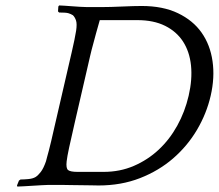

<svg xmlns="http://www.w3.org/2000/svg" viewBox="-20 -680 805 706"><path d="M259.9 -567C258.7 -559 256.6 -547.7 253.6 -533C250.5 -518.3 247.2 -503.3 243.7 -488L233.6 -444.5L226.6 -414L179.7 -211L168.2 -161C165.1 -147.7 162.3 -136.3 159.8 -127C157.3 -117.7 155.2 -109.8 153.4 -103.5C151.6 -97.2 150.2 -91.7 149.1 -87C143.1 -69.7 136.8 -56.7 130.1 -48C123.4 -39.3 117 -33 110.7 -29C103.8 -25 94.9 -22.5 84 -21.5C73.1 -20.5 63.6 -20 55.6 -20L49.7 -16L42.5 2L43.6 6C48.3 6 56 5.7 66.8 5C77.7 4.3 88.8 3.7 100.3 3C111.8 2.3 123 1.7 133.8 1C144.6 0.3 152.3 0 157 0H210C217.3 0 227.1 0.2 239.4 0.5C251.6 0.8 264.4 1 277.8 1C291.1 1 303.7 1.2 315.7 1.5C327.6 1.8 336.5 2 342.5 2C397.9 2 448.6 -7 494.8 -25C540.9 -43 581.5 -67.2 616.5 -97.5C651.5 -127.8 680.8 -162.8 704.3 -202.5C727.7 -242.2 744.6 -284 754.7 -328C765 -372.7 767.3 -415 761.5 -455C755.8 -495 742.4 -530 721.3 -560C700.2 -590 671.2 -613.8 634.3 -631.5C597.4 -649.2 552.9 -658 500.9 -658C492.9 -658 482.4 -657.8 469.3 -657.5C456.2 -657.2 442.8 -656.7 429 -656C415.1 -655.3 401.7 -654.8 388.6 -654.5C375.5 -654.2 364.7 -654 356 -654H299C291.7 -654 283.2 -654.3 273.7 -655C264.2 -655.7 254.5 -656.3 244.7 -657C234.8 -657.7 225.7 -658.3 217.1 -659C208.6 -659.7 202 -660 197.4 -660L194.5 -656L193.3 -638L197.4 -634C214 -634 225.4 -633.2 231.3 -631.5C237.2 -629.8 242.8 -627.3 248.1 -624C253 -619.3 256.8 -612.8 259.6 -604.5C262.3 -596.2 262.4 -583.7 259.9 -567ZM361.1 -48H265.1C247.8 -48 236.2 -50.2 230.6 -54.5C224.9 -58.8 223.1 -69.7 225.1 -87C226.4 -98.3 229.4 -115.2 234.2 -137.5C239.1 -159.8 246.1 -191 255.3 -231L297.8 -415L311.5 -474.5C315.2 -490.2 318.8 -504.7 322.6 -518C326.3 -531.3 329.9 -544.5 333.2 -557.5C336.5 -570.5 341.1 -586.7 346.9 -606H484.9C524.9 -606 559 -599 587.1 -585C615.2 -571 637.2 -551.7 653.2 -527C669.1 -502.3 678.9 -473 682.4 -439C685.8 -405 683 -368 673.7 -328C664.6 -288.7 650.7 -252 631.8 -218C613 -184 590.2 -154.5 563.4 -129.5C536.6 -104.5 506.2 -84.7 472.2 -70C438.1 -55.3 401.1 -48 361.1 -48Z"/></svg>

Font: Quattrocento
Style: Italic
Weight: 400
Italic angle: -13°
Designer: Pablo Impallari
Foundry: Pablo Impallari, Igino Marini, Branda Gallo
Version: Version 2.000